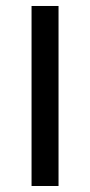

<svg xmlns="http://www.w3.org/2000/svg" viewBox="-20 -619 300 639"><path d="M174.8 -599.1V0H85V-599.1Z"/></svg>

Font: Arimo Nerd Font
Style: Regular
Weight: 400
Designer: Steve Matteson
Foundry: Monotype Imaging Inc.
Version: Version 1.33;Nerd Fonts 3.2.1